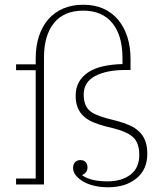

<svg xmlns="http://www.w3.org/2000/svg" viewBox="-20 -780 687 812"><path d="M437 12Q405 12 378 5.5Q351 -1 331.5 -12.5Q312 -24 300.5 -38.5Q289 -53 289 -70Q289 -85 297.5 -94Q306 -103 320 -103Q334 -103 342 -94.5Q350 -86 350 -72Q350 -50 328 -40V-38Q350 -24 376 -18.5Q402 -13 434 -13Q495 -13 532 -41.5Q569 -70 569 -124Q569 -176 543 -199.5Q517 -223 465 -236L425 -246Q395 -254 372 -264Q349 -274 333 -289Q317 -304 308.5 -325Q300 -346 300 -376Q300 -409 314.5 -434Q329 -459 355 -475.5Q381 -492 417.5 -500Q454 -508 498 -509V-534Q498 -630 455 -682.5Q412 -735 332 -735Q251 -735 208.5 -683Q166 -631 166 -536V0H48V-25H131V-483H48V-508H131V-533Q131 -584 144.5 -626Q158 -668 184 -698Q210 -728 247.5 -744Q285 -760 332 -760Q380 -760 417 -743.5Q454 -727 479.5 -696.5Q505 -666 518.5 -624Q532 -582 532 -531V-484H510Q431 -484 382.5 -458.5Q334 -433 334 -380Q334 -357 340 -340.5Q346 -324 358 -313Q370 -302 389 -294Q408 -286 434 -279L473 -269Q503 -261 527 -250.5Q551 -240 568 -224Q585 -208 594 -185Q603 -162 603 -130Q603 -63 557 -25.5Q511 12 437 12Z"/></svg>

Font: IBM Plex Serif ExtLt
Style: Regular
Weight: 200
Designer: Mike Abbink, Paul van der Laan, Pieter van Rosmalen
Foundry: Bold Monday
Version: Version 3.001